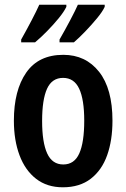

<svg xmlns="http://www.w3.org/2000/svg" viewBox="-20 -786 537 816"><path d="M458 -273Q458 -190 435.5 -126.5Q413 -63 366 -26.5Q319 10 247 10Q180 10 133.5 -26Q87 -62 63 -126Q39 -190 39 -273Q39 -402 91.5 -477.5Q144 -553 249 -553Q344 -553 401 -481Q458 -409 458 -273ZM159 -272Q159 -181 180.5 -134Q202 -87 249 -87Q296 -87 317 -134Q338 -181 338 -273Q338 -363 316.5 -409Q295 -455 248 -455Q201 -455 180 -409Q159 -363 159 -272ZM425 -766V-757Q416 -737 392.5 -708.5Q369 -680 342 -652Q315 -624 294 -606H233V-618Q255 -656 277.5 -698.5Q300 -741 311 -766ZM262 -766V-757Q252 -736 229.5 -708.5Q207 -681 180 -653.5Q153 -626 129 -606H70V-618Q92 -657 114 -699Q136 -741 147 -766Z"/></svg>

Font: Avrile Sans Condensed SemiBold
Style: Regular
Weight: 600
Width: 3
Designer: Monotype Design Team
Foundry: Monotype Imaging Inc.
Version: Version 2.001;September 10, 2019;FontCreator 11.5.0.2425 64-